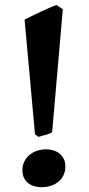

<svg xmlns="http://www.w3.org/2000/svg" viewBox="-20 -743 361 782"><path d="M246.1 -64.9Q246.1 -44.4 238.3 -28.6Q230.5 -12.7 217.3 -2.2Q204.1 8.3 186.5 13.9Q168.9 19.5 149.4 19.5Q134.8 19.5 120.6 15.6Q106.4 11.7 95.5 3.4Q84.5 -4.9 77.9 -18.1Q71.3 -31.2 71.3 -49.8Q71.3 -69.8 79.3 -85.7Q87.4 -101.6 100.8 -112.5Q114.3 -123.5 131.8 -129.2Q149.4 -134.8 168.5 -134.8Q182.1 -134.8 196 -130.9Q210 -127 221.2 -118.4Q232.4 -109.9 239.3 -96.7Q246.1 -83.5 246.1 -64.9ZM192.4 -204.6Q188 -201.2 180.9 -198.5Q173.8 -195.8 166 -193.6Q158.2 -191.4 150.4 -189.5Q142.6 -187.5 136.7 -185.5L122.6 -195.8L80.1 -663.1Q91.3 -668.9 109.1 -677.7Q127 -686.5 146 -695.3Q165 -704.1 182.4 -711.7Q199.7 -719.2 210 -722.7L235.8 -705.6Z"/></svg>

Font: Gentium Book Basic
Style: Bold
Weight: 700
Designer: J. Victor Gaultney and Annie Olsen
Foundry: SIL International
Version: Version 1.102; 2013; Maintenance release